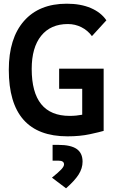

<svg xmlns="http://www.w3.org/2000/svg" viewBox="-20 -723 626 1032"><path d="M342.8 9.8Q27.3 9.8 27.3 -347.7Q27.3 -517.1 108.9 -610.1Q190.4 -703.1 338.9 -703.1Q413.6 -703.1 468.3 -679.7Q522.9 -656.2 551.8 -613.8L474.1 -528.8Q451.7 -559.6 417.7 -576.7Q383.8 -593.8 344.7 -593.8Q252.4 -593.8 201.4 -530.8Q150.4 -467.8 150.4 -352.5Q150.4 -100.1 354.5 -100.1Q373 -100.1 389.9 -101.8Q406.7 -103.5 421.9 -106.4V-245.6H297.9V-354H537.1V-19.5Q516.1 -13.2 463.4 -1.7Q410.6 9.8 342.8 9.8ZM335 289.1 259.3 231.9Q294.9 203.1 309.6 187.3Q324.2 171.4 324.2 160.6Q324.2 140.6 294.4 140.6H262.7V55.7H293.5Q360.4 55.7 392.1 77.6Q423.8 99.6 423.8 146Q423.8 181.6 402.6 215.1Q381.3 248.5 335 289.1Z"/></svg>

Font: Cascadia Code SemiBold
Style: Regular
Weight: 600
Monospace: yes
Designer: Aaron Bell
Foundry: Saja Typeworks
Version: Version 2404.023; ttfautohint (v1.8.4)